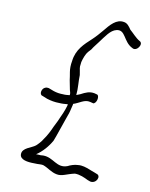

<svg xmlns="http://www.w3.org/2000/svg" viewBox="-75 -679 584 747"><g transform="rotate(10 217.0 -305.5)"><path d="M97 -317C83 -312 78 -287 92 -284L112 -276C128 -271 144 -268 161 -268C172 -267 184 -268 195 -269L194 -263C191 -252 187 -242 183 -232L174 -212C167 -194 157 -178 150 -161L143 -147C141 -143 138 -138 135 -133L125 -118C121 -110 107 -95 101 -90C85 -77 49 -72 49 -46C49 -24 80 -20 105 -20C114 -20 122 -19 129 -20C135 -20 139 -20 142 -19C162 -12 177 3 200 7C221 11 237 -1 269 -8C289 -8 308 1 322 8L333 12C358 17 372 -17 352 -22L342 -26C335 -29 327 -31 321 -34C308 -39 292 -45 275 -43C261 -43 243 -36 236 -32C194 -16 177 -56 135 -56C129 -55 122 -55 115 -56H107C131 -72 151 -95 165 -120C176 -148 184 -175 195 -205L202 -225C207 -237 210 -251 213 -264C214 -268 215 -271 215 -274C238 -281 256 -299 279 -293L291 -290C293 -289 296 -291 299 -294C308 -304 308 -323 301 -326L290 -329C270 -333 255 -326 236 -316L221 -310C224 -338 220 -362 221 -389L218 -407C217 -412 216 -416 216 -422L218 -440C222 -456 229 -474 237 -483L248 -495C255 -507 265 -518 272 -528C291 -553 308 -581 331 -586C367 -595 366 -546 404 -528C422 -516 446 -551 427 -560C412 -568 396 -587 384 -597C376 -609 368 -620 355 -622C324 -628 302 -601 280 -574C270 -562 258 -548 244 -535C217 -510 187 -484 182 -437C179 -422 179 -406 181 -394L184 -376C186 -357 190 -345 193 -326C195 -317 198 -313 196 -305C187 -304 178 -303 169 -304C156 -304 144 -306 132 -310L111 -318C106 -319 102 -319 97 -317Z"/></g></svg>

Font: Stray Cat
Style: UltCnObl
Weight: 400
Version: Version 1.0